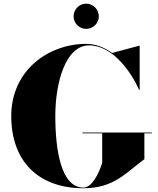

<svg xmlns="http://www.w3.org/2000/svg" viewBox="-20 -994 840 1024"><path d="M372.5 -907C372.5 -870 402.5 -840 439.5 -840C476.5 -840 507 -870 507 -907C507 -944 476.5 -974.5 439.5 -974.5C402.5 -974.5 372.5 -944 372.5 -907ZM420 -287V-283H525V-125C505 -63 469 6.5 425 6.5C306 6.5 275 -193 275 -375C275 -557 331 -752 455 -752C582 -752 681.5 -607 721.5 -515H725V-750H721.5L578 -711.5C536.5 -741.5 490 -760 440 -760C237 -760 40 -618 40 -375C40 -132 187 10 425 10C588 10 650 -72 750 -145V-283H790V-287Z"/></svg>

Font: Bodoni* 48pt Fatface
Style: Regular
Weight: 900
Version: Version 2.3